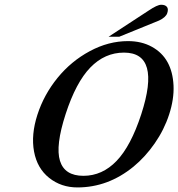

<svg xmlns="http://www.w3.org/2000/svg" viewBox="-20 -778 757 815"><path d="M655.3 -690.9 486.3 -622.1H485.8H485.4H440.9L611.3 -733.4Q647.5 -757.8 664.3 -757.8Q681.2 -757.8 688.5 -748.8Q695.8 -739.7 689.9 -722.2Q684.1 -704.6 655.3 -690.9ZM579.6 -293Q664.6 -554.7 506.3 -554.7Q424.8 -554.7 363.5 -491.5Q302.2 -428.2 258.5 -293.5Q214.8 -158.7 234.6 -95.2Q254.4 -31.7 334.2 -31.7Q414.1 -31.7 474.9 -95Q535.6 -158.2 579.6 -293ZM546.9 -70.8Q439 17.6 308.6 17.6Q239.7 17.6 188.7 -22.9Q137.7 -63.5 124.5 -134.8Q111.3 -206.1 138.9 -291.3Q166.5 -376.5 224.1 -447.3Q281.7 -518.1 361.1 -560.8Q440.4 -603.5 523.4 -603.5Q581.1 -603.5 624.8 -579.3Q668.5 -555.2 691.2 -513.9Q713.9 -472.7 716.6 -415Q719.2 -357.4 698 -292.2Q676.8 -227.1 636.7 -169.4Q596.7 -111.8 546.9 -70.8Z"/></svg>

Font: RIT Rachana
Style: Bold Italic
Weight: 700
Designer: Hussain KH
Version: 1.4.7